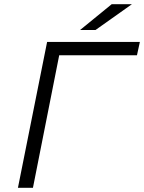

<svg xmlns="http://www.w3.org/2000/svg" viewBox="-20 -901 691 921"><path d="M637 -636H264L138 0H66L206 -700H651ZM516 -881H613L438 -757H364Z"/></svg>

Font: Montserrat Alternates
Style: Italic
Weight: 400
Italic angle: -11.3°
Designer: Julieta Ulanovsky
Foundry: Julieta Ulanovsky
Version: Version 7.200